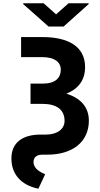

<svg xmlns="http://www.w3.org/2000/svg" viewBox="-20 -939 612 1178"><path d="M215.6 218.8 257.1 130C231.2 119 185.7 97.7 185.7 55.4C185.7 29.1 201.3 9.9 240.8 9.9H271C422.9 9.9 525.2 -66.8 525.2 -198.9C525.2 -280.5 475.9 -337 387.1 -364.3C459.2 -392.4 501.8 -446 502.1 -527C501.8 -655.5 397 -711.6 239.3 -711.6H109.4V-588.4H239.3C312.5 -588.4 352.6 -560.4 353 -511.4C352.6 -462.7 321.7 -426.1 242.9 -426.1H167.3V-301.8H239.3C327.4 -301.8 376.1 -266.3 376.1 -197.4C376.1 -148.4 333.1 -113.3 261.7 -113.3H229C120.4 -113.3 49.7 -65.7 50.1 33.4C49.7 126.4 106.2 196.7 215.6 218.8ZM277.7 -776.3H370.4L524.1 -914.1V-919H400.6L324.2 -850.9L247.5 -919H122.2V-914.1Z"/></svg>

Font: Inter-Hewn
Style: Bold
Weight: 700
Designer: Rasmus Andersson
Foundry: rsms
Version: Version 3.012;git-f93a4a705